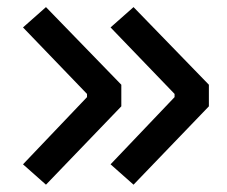

<svg xmlns="http://www.w3.org/2000/svg" viewBox="-20 -522 626 530"><path d="M106.9 -12.2 314.9 -228.5V-288.1L106.9 -502.4L43.5 -446.3L220.2 -262.7V-253.9L43.5 -68.4ZM348.6 -12.2 556.6 -228.5V-288.1L348.6 -502.4L285.2 -446.3L461.9 -262.7V-253.9L285.2 -68.4Z"/></svg>

Font: Cascadia Mono NF
Style: Regular
Weight: 400
Monospace: yes
Designer: Aaron Bell
Foundry: Saja Typeworks
Version: Version 2404.023